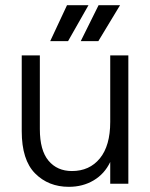

<svg xmlns="http://www.w3.org/2000/svg" viewBox="-20 -710 578 742"><path d="M246 12Q167 12 115.5 -40Q64 -92 64 -203V-496H134V-211Q134 -129 167.5 -89Q201 -49 258 -49Q326 -49 366 -98Q406 -147 406 -239V-496H476V0H406V-84Q384 -38 342 -13Q300 12 246 12ZM292 -551 361 -690H444L360 -551ZM174 -551 239 -690H322L243 -551Z"/></svg>

Font: Host Grotesk Light
Style: Regular
Weight: 300
Designer: Doukan Karapınar
Foundry: Element Type
Version: Version 1.003